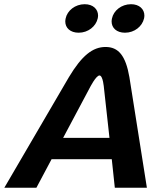

<svg xmlns="http://www.w3.org/2000/svg" viewBox="-37 -878 757 898"><path d="M636.7 -791.7C637.5 -795.8 638.3 -800.8 638.3 -805C638.3 -835 615 -858.3 575.8 -858.3C530.8 -858.3 494.2 -828.3 486.7 -791.7C485.8 -786.7 485 -782.5 485 -777.5C485 -747.5 508.3 -725 547.5 -725C592.5 -725 628.3 -755 636.7 -791.7ZM420 -791.7C420.8 -795.8 421.7 -800.8 421.7 -805C421.7 -835 398.3 -858.3 359.2 -858.3C314.2 -858.3 277.5 -828.3 270 -791.7C269.2 -786.7 268.3 -782.5 268.3 -777.5C268.3 -747.5 291.7 -725 330.8 -725C375.8 -725 411.7 -755 420 -791.7ZM475 -233.3H258.3L382.5 -466.7C382.5 -466.7 411.7 -525 428.3 -525C445 -525 449.2 -466.7 449.2 -466.7ZM456.7 -658.3C396.7 -658.3 345.8 -618.3 285 -516.7L-16.7 0H133.3L204.2 -133.3H485.8L500 0H650L568.3 -516.7C550.8 -618.3 516.7 -658.3 456.7 -658.3Z"/></svg>

Font: BoonHome
Style: Bold Oblique
Weight: 700
Italic angle: -12°
Designer: Sungsit Sawaiwan
Foundry: Sungsit Sawaiwan
Version: Version 0.2